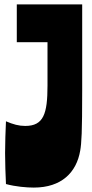

<svg xmlns="http://www.w3.org/2000/svg" viewBox="-20 -838 418 869"><path d="M352 -818H56V-647H195V-451C195 -322 177 -268 94 -268C65 -268 40 -275 7 -289C5 -241 3 -193 3 -145C3 -98 5 -50 7 -5C51 7 101 11 133 11C258 11 326 -57 343 -156C349 -190 352 -238 352 -428Z"/></svg>

Font: Ranchers
Style: Regular
Weight: 400
Designer: Pablo Impallari, Brenda Gallo
Foundry: Pablo Impallari, Brenda Gallo
Version: Version 1.000